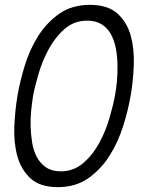

<svg xmlns="http://www.w3.org/2000/svg" viewBox="-20 -760 640 790"><path d="M230 -55Q283 -55 322.5 -89Q362 -123 388.5 -172Q415 -221 430.5 -274.5Q446 -328 453 -367Q458 -392 461 -425Q464 -458 463.5 -492Q463 -526 457 -559Q451 -592 437 -618Q423 -644 399 -659.5Q375 -675 339 -675Q285 -675 246 -641Q207 -607 180.5 -558Q154 -509 138.5 -456Q123 -403 116 -365Q112 -340 108.5 -307Q105 -274 106 -239.5Q107 -205 112.5 -172Q118 -139 132 -113Q146 -87 170 -71Q194 -55 230 -55ZM218 10Q144 10 105 -26.5Q66 -63 51 -119Q36 -175 39 -241Q42 -307 52 -367Q62 -425 82 -490.5Q102 -556 137 -611.5Q172 -667 224 -703.5Q276 -740 350 -740Q424 -740 463.5 -704Q503 -668 518 -613Q533 -558 530.5 -492.5Q528 -427 518 -369Q508 -309 487 -242Q466 -175 430.5 -119Q395 -63 343 -26.5Q291 10 218 10Z"/></svg>

Font: Maple Mono ExtraLight
Style: Italic
Weight: 275
Italic angle: -10°
Monospace: yes
Designer: subframe7536
Version: Version 7.000